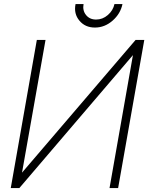

<svg xmlns="http://www.w3.org/2000/svg" viewBox="-20 -952 750 972"><path d="M600 -931.5Q590 -882.5 550 -847.5Q510 -812.5 460.5 -812.5Q411 -812.5 382 -847.5Q352.5 -882.5 362.5 -931.5H403Q397 -899 415.5 -876Q434 -853 466.5 -853Q499.5 -853 526 -876Q552.5 -899 559.5 -931.5ZM710.5 -750 578 0H534.5L653 -673L78 0H34.5L166.5 -750H210.5L91.5 -78L666.5 -750Z"/></svg>

Font: Russisch Sans ExtraLight
Style: Italic
Weight: 200
Width: 4
Italic angle: -10°
Designer: Michael Sharanda (font) & Cristiano Sobral (main changes)
Foundry: Michael Sharanda
Version: Version 2.00;September 8, 2020;FontCreator 13.0.0.2681 64-bi